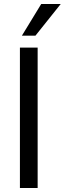

<svg xmlns="http://www.w3.org/2000/svg" viewBox="-20 -944 325 964"><path d="M80 0V-705H169V0ZM90 -765 187 -924H285L158 -765Z"/></svg>

Font: Nunito Sans 10pt Condensed Medium
Style: Regular
Weight: 500
Width: 3
Designer: Vernon Adams
Foundry: Vernon Adams
Version: Version 3.101;gftools[0.9.27]